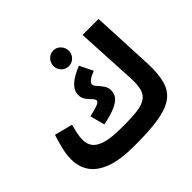

<svg xmlns="http://www.w3.org/2000/svg" viewBox="-191 -1036 1281 1281"><g transform="rotate(-45 449.5 -395.5)"><path d="M393 21Q258 21 179.5 -10Q101 -41 67 -93.5Q33 -146 33 -211Q33 -262 46.5 -315Q60 -368 73 -406L201 -373Q193 -344 186 -312Q179 -280 179 -250Q179 -214 198.5 -186Q218 -158 270 -141.5Q322 -125 419 -125Q508 -124 564 -130.5Q620 -137 650 -157.5Q680 -178 690 -216.5Q700 -255 697 -316L674 -747H825L846 -304Q850 -203 831 -139Q812 -75 761 -40Q710 -5 620 8.5Q530 22 393 21ZM355 -222 327 -326Q381 -338 406.5 -348Q432 -358 432 -372Q432 -383 416.5 -398.5Q401 -414 385.5 -434.5Q370 -455 370 -483Q370 -523 403.5 -556Q437 -589 512 -619L558 -525Q518 -509 501.5 -495.5Q485 -482 485 -470Q485 -456 501 -439Q517 -422 532.5 -400Q548 -378 548 -352Q548 -335 542 -317.5Q536 -300 516.5 -283Q497 -266 458.5 -250.5Q420 -235 355 -222ZM463 -664Q432 -664 411 -685.5Q390 -707 390 -737Q390 -767 411 -789.5Q432 -812 463 -812Q493 -812 514 -789.5Q535 -767 535 -737Q535 -707 514 -685.5Q493 -664 463 -664Z"/></g></svg>

Font: Noto Sans Arabic UI Cn XBd
Style: Regular
Weight: 800
Width: 3
Designer: Monotype Design Team, Nadine Chahine and Nizar Qandah
Foundry: Monotype Imaging Inc.
Version: Version 2.010; ttfautohint (v1.8.4.7-5d5b)